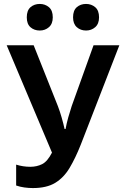

<svg xmlns="http://www.w3.org/2000/svg" viewBox="-20 -944 640 975"><path d="M147 11Q126 11 104 8Q82 5 62 -2V-108Q97 -97 134 -97Q167 -97 194 -110.5Q221 -124 244 -169L14 -714H151L274 -405Q284 -379 293 -347.5Q302 -316 308 -289H313Q318 -317 326.5 -347.5Q335 -378 344 -405L455 -714H586L390 -209Q363 -141 333.5 -91.5Q304 -42 260.5 -15.5Q217 11 147 11ZM417 -789Q389 -789 370 -806Q351 -823 351 -856Q351 -891 370 -907.5Q389 -924 417 -924Q444 -924 463.5 -907.5Q483 -891 483 -856Q483 -823 463.5 -806Q444 -789 417 -789ZM182 -789Q154 -789 135 -805.5Q116 -822 116 -856Q116 -891 135 -907.5Q154 -924 182 -924Q209 -924 228.5 -907.5Q248 -891 248 -856Q248 -823 228.5 -806Q209 -789 182 -789Z"/></svg>

Font: Noto Sans Mono SemiBold
Style: Regular
Weight: 600
Designer: Monotype Design Team
Foundry: Monotype Imaging Inc.
Version: Version 2.014; ttfautohint (v1.8.4.7-5d5b)